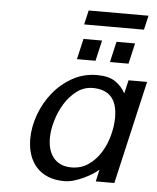

<svg xmlns="http://www.w3.org/2000/svg" viewBox="-57 -867 759 927"><g transform="rotate(5 323.0 -403.5)"><path d="M108 -177Q108 -235 129.5 -294.5Q151 -354 190 -402.5Q229 -451 283.5 -481.5Q338 -512 404 -512Q460 -512 492 -490Q524 -468 541 -435L556 -500H646L531 0H441L454 -58Q442 -47 423 -35Q404 -23 381.5 -12.5Q359 -2 335.5 5Q312 12 289 12Q244 12 210 -2Q176 -16 153.5 -41Q131 -66 119.5 -100.5Q108 -135 108 -177ZM202 -189Q202 -162 208.5 -138Q215 -114 229 -96Q243 -78 265 -67.5Q287 -57 317 -57Q365 -57 400.5 -82Q436 -107 459.5 -145Q483 -183 495 -228.5Q507 -274 507 -315Q507 -383 476.5 -415.5Q446 -448 388 -448Q345 -448 310.5 -422Q276 -396 252 -357Q228 -318 215 -272.5Q202 -227 202 -189ZM459 -580 482 -680H572L549 -580ZM299 -580 322 -680H412L389 -580ZM319 -750 335 -819H625L609 -750Z"/></g></svg>

Font: Perun
Style: Italic
Weight: 400
Italic angle: -12°
Foundry: Copyright (c) Stefan Peev, Context Ltd, 2016
Version: Version 1.027